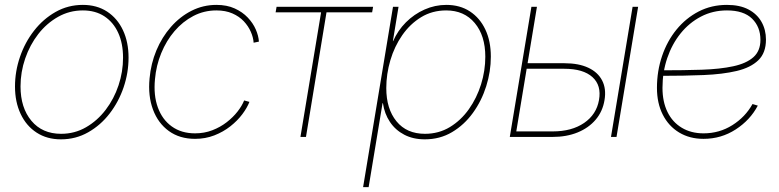

<svg xmlns="http://www.w3.org/2000/svg" viewBox="-20 -557 3168 781"><path d="M228 9.8Q170.9 9.8 128.9 -17.6Q86.9 -44.9 64 -93.5Q41 -142.1 41 -205.1Q41 -266.6 61.3 -325.7Q81.5 -384.8 118.7 -432.4Q155.8 -480 206.3 -508.5Q256.8 -537.1 316.9 -537.1Q374 -537.1 415.8 -509.8Q457.5 -482.4 480.2 -434.1Q502.9 -385.7 502.9 -322.8Q502.9 -261.2 482.9 -202.1Q462.9 -143.1 426 -95.2Q389.2 -47.4 338.6 -18.8Q288.1 9.8 228 9.8ZM228.5 -12.7Q283.7 -12.7 329.8 -39.3Q376 -65.9 409.9 -110.4Q443.8 -154.8 462.2 -210Q480.5 -265.1 480.5 -322.3Q480.5 -380.4 460.9 -423.3Q441.4 -466.3 404.8 -490.5Q368.2 -514.6 316.9 -514.6Q262.7 -514.6 216.3 -488.5Q169.9 -462.4 135.7 -418.5Q101.6 -374.5 82.5 -319.1Q63.5 -263.7 63.5 -205.6Q63.5 -118.7 107.7 -65.7Q151.9 -12.7 228.5 -12.7Z M773.4 7.8Q710.9 7.8 667 -23.9Q623 -55.7 602.3 -111.3Q581.5 -167 588.4 -238.3Q593.8 -298.3 616.2 -352.1Q638.7 -405.8 675.3 -447.5Q711.9 -489.3 759 -513.2Q806.2 -537.1 860.4 -537.1Q902.8 -537.1 934.6 -522.7Q966.3 -508.3 987.8 -485.6Q1009.3 -462.9 1020.5 -437Q1031.7 -411.1 1033.2 -387.7L1011.7 -383.3Q1010.3 -404.8 1000.2 -427.7Q990.2 -450.7 971.7 -470.5Q953.1 -490.2 925.3 -502.4Q897.5 -514.6 860.4 -514.6Q809.6 -514.6 766.4 -491.9Q723.1 -469.2 689.9 -430.4Q656.7 -391.6 636 -341.1Q615.2 -290.5 610.4 -234.9Q604 -169.4 622.1 -119.9Q640.1 -70.3 679 -42.5Q717.8 -14.6 773.4 -14.6Q811 -14.6 843.5 -27.1Q876 -39.6 902.1 -59.8Q928.2 -80.1 946.3 -103.3Q964.4 -126.5 973.1 -148.4L994.6 -142.6Q985.4 -118.7 965.6 -92.3Q945.8 -65.9 917 -43.2Q888.2 -20.5 851.8 -6.3Q815.4 7.8 773.4 7.8Z M1202.1 0 1286.1 -506.8H1101.1L1105 -529.3H1497.6L1493.7 -506.8H1308.1L1224.6 0Z M1457 204.1 1578.6 -529.3H1601.1L1578.1 -389.6H1579.1Q1598.1 -433.1 1631.3 -466.3Q1664.6 -499.5 1707 -518.3Q1749.5 -537.1 1795.4 -537.1Q1851.1 -537.1 1891.6 -510.5Q1932.1 -483.9 1954.3 -436.8Q1976.6 -389.6 1976.6 -326.7Q1976.6 -266.1 1957.8 -206.3Q1939 -146.5 1903.6 -97.7Q1868.2 -48.8 1818.8 -19.5Q1769.5 9.8 1708 9.8Q1660.6 9.8 1624.5 -9Q1588.4 -27.8 1566.2 -61Q1543.9 -94.2 1537.6 -137.2H1536.1L1479.5 204.1ZM1708.5 -12.7Q1764.6 -12.7 1809.8 -40Q1855 -67.4 1887.2 -112.8Q1919.4 -158.2 1936.8 -213.9Q1954.1 -269.5 1954.1 -326.2Q1954.1 -412.1 1911.1 -463.4Q1868.2 -514.6 1794.9 -514.6Q1738.3 -514.6 1693.1 -487.1Q1647.9 -459.5 1616.2 -413.8Q1584.5 -368.2 1567.9 -312Q1551.3 -255.9 1551.3 -198.7Q1551.3 -114.3 1592.8 -63.5Q1634.3 -12.7 1708.5 -12.7Z M2116.2 -299.8H2276.4Q2334 -299.8 2373 -281.5Q2412.1 -263.2 2429.4 -229.5Q2446.8 -195.8 2439 -149.9Q2431.6 -104 2403.1 -70.3Q2374.5 -36.6 2329.6 -18.3Q2284.7 0 2227.1 0H2053.7L2141.6 -529.3H2164.1L2080.1 -22.5H2228.5Q2305.7 -22.5 2356 -56.9Q2406.2 -91.3 2416.5 -149.9Q2427.2 -209.5 2389.9 -243.4Q2352.5 -277.3 2274.9 -277.3H2112.3ZM2465.3 0 2553.2 -529.3H2575.7L2487.8 0Z M2841.8 7.8Q2785.2 7.8 2742.4 -18.1Q2699.7 -43.9 2676 -90.6Q2652.3 -137.2 2652.3 -199.7Q2652.3 -268.1 2673.1 -329.1Q2693.8 -390.1 2731.9 -436.8Q2770 -483.4 2822 -510.3Q2874 -537.1 2937 -537.1Q2989.3 -537.1 3024.4 -518.6Q3059.6 -500 3077.6 -468Q3095.7 -436 3095.7 -396Q3095.7 -341.8 3064.5 -311.8Q3033.2 -281.7 2976.6 -268.3Q2919.9 -254.9 2841.8 -251.7Q2763.7 -248.5 2669.4 -248.5V-271Q2760.7 -271 2835 -273.4Q2909.2 -275.9 2962.4 -287.4Q3015.6 -298.8 3044.4 -324.2Q3073.2 -349.6 3073.2 -395Q3073.2 -447.8 3039.1 -481.2Q3004.9 -514.6 2937 -514.6Q2879.4 -514.6 2831.3 -489.5Q2783.2 -464.4 2748.3 -420.9Q2713.4 -377.4 2694.1 -320.6Q2674.8 -263.7 2674.8 -199.7Q2674.8 -143.1 2695.1 -101.6Q2715.3 -60.1 2753.2 -37.4Q2791 -14.6 2841.8 -14.6Q2906.2 -14.6 2959 -47.9Q3011.7 -81.1 3041 -133.8L3062.5 -127.4Q3031.7 -68.8 2972.7 -30.5Q2913.6 7.8 2841.8 7.8Z"/></svg>

Font: Inter 24pt Thin
Style: Italic
Weight: 250
Italic angle: -9.3988°
Version: Version 4.001;git-66647c0bb